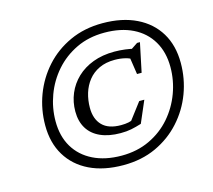

<svg xmlns="http://www.w3.org/2000/svg" viewBox="-101 -814 1048 946"><g transform="rotate(-15 423.0 -341.0)"><path d="M456.5 -183.5Q478 -183.5 495.2 -187Q512.5 -190.5 537.5 -201.5L496 -173.5L573 -275H599L551.5 -164.5Q522.5 -155.5 499 -150.8Q475.5 -146 444.5 -146Q384.5 -146 342 -165Q299.5 -184 277.5 -220Q255.5 -256 255.5 -306.5Q255.5 -355 273.5 -397.8Q291.5 -440.5 325.5 -473Q359.5 -505.5 408 -523.8Q456.5 -542 517 -542Q543.5 -542 571.8 -538.5Q600 -535 619.5 -529L592 -524.5L637 -554.5H651.5L620.5 -406.5H597L582 -506.5L603 -478.5Q585.5 -490.5 561 -496.5Q536.5 -502.5 508 -502.5Q462.5 -502.5 428.8 -486.5Q395 -470.5 373 -442.8Q351 -415 340.2 -379.8Q329.5 -344.5 329.5 -305.5Q329.5 -248 361 -215.8Q392.5 -183.5 456.5 -183.5ZM421 -37.5Q500.5 -37.5 564.2 -67.8Q628 -98 672.8 -149.5Q717.5 -201 741.2 -265.2Q765 -329.5 765 -397.5Q765 -473.5 732 -529.2Q699 -585 638.2 -615Q577.5 -645 493.5 -645Q413.5 -645 350 -614.5Q286.5 -584 241.5 -532.8Q196.5 -481.5 172.8 -417.2Q149 -353 149 -285Q149 -208.5 182 -153.2Q215 -98 276 -67.8Q337 -37.5 421 -37.5ZM496.5 -692.5Q596.5 -692.5 669 -657.2Q741.5 -622 780.5 -557.5Q819.5 -493 819.5 -404Q819.5 -323.5 791.8 -249.5Q764 -175.5 711.2 -117Q658.5 -58.5 584.5 -24.2Q510.5 10 417.5 10Q317.5 10 245.2 -25Q173 -60 133.8 -124.8Q94.5 -189.5 94.5 -278.5Q94.5 -359 122.2 -433Q150 -507 202.5 -565.5Q255 -624 329.5 -658.2Q404 -692.5 496.5 -692.5Z"/></g></svg>

Font: Newsreader 14pt
Style: Italic
Weight: 400
Italic angle: -17°
Designer: Hugues Gentile
Foundry: Production Type
Version: Version 1.003